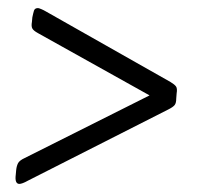

<svg xmlns="http://www.w3.org/2000/svg" viewBox="-20 -464 488 475"><path d="M28 -9Q16 -9 19 -32L20 -43Q21 -53 24.5 -60Q28 -67 41 -73L350 -228L74 -382Q63 -388 60 -393.5Q57 -399 59 -410L60 -421Q62 -431 64 -437.5Q66 -444 74 -444Q76 -444 82 -441.5Q88 -439 93 -436L402 -261Q412 -255 415.5 -250Q419 -245 417 -233L416 -220Q416 -209 412 -204Q408 -199 396 -193L49 -17Q42 -13 36.5 -11Q31 -9 28 -9Z"/></svg>

Font: Asap Condensed Condensed Light
Style: Italic
Weight: 300
Width: 3
Italic angle: -6°
Designer: Pablo Cosgaya
Foundry: Omnibus-Type
Version: Version 3.001; ttfautohint (v1.8.4.7-5d5b)